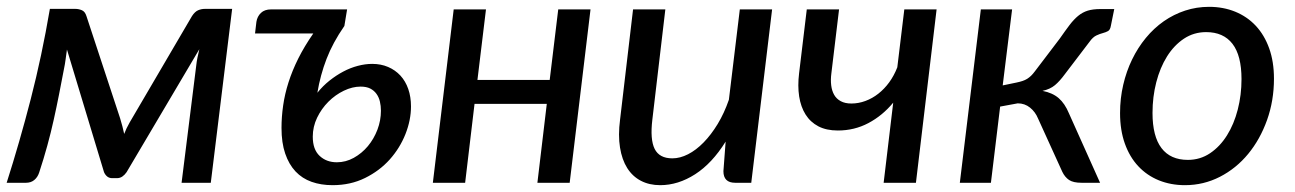

<svg xmlns="http://www.w3.org/2000/svg" viewBox="-20 -535 3790 562"><path d="M331.5 -189Q339 -164.5 343.5 -143Q349.5 -159 359.5 -176.5L542 -488Q550.5 -501 560 -505Q569.5 -509 579.5 -509H659.5L597 0H511.5L554.5 -344Q555.5 -354 558 -366.5Q560.5 -379 563.5 -391L350.5 -31Q345 -23 338 -18.2Q331 -13.5 322 -13.5H308.5Q300 -13.5 294 -18.2Q288 -23 284.5 -31L176 -390Q174 -376 172 -361Q170 -346 167.5 -334.5Q160 -295.5 152.8 -258.5Q145.5 -221.5 137.2 -184.2Q129 -147 118.5 -108.8Q108 -70.5 94.5 -29.5Q90 -16 80.2 -8Q70.5 0 56 0H-0.5Q37.5 -119 70 -245Q102.5 -371 126 -509H200.5Q210.5 -509 219.8 -505Q229 -501 233 -488L331.5 -189Z M730.5 -471Q733 -487 743.8 -497.2Q754.5 -507.5 773.5 -507.5H996L988 -459Q954 -410 935.8 -362.5Q917.5 -315 909 -263.5Q925 -283.5 944.5 -299Q964 -314.5 984.8 -325.5Q1005.5 -336.5 1027.2 -342.2Q1049 -348 1069.5 -348Q1095 -348 1116 -339Q1137 -330 1152 -313.8Q1167 -297.5 1175 -274.5Q1183 -251.5 1183 -223.5Q1183 -183.5 1166.8 -142.5Q1150.5 -101.5 1120.8 -68.2Q1091 -35 1048.5 -14Q1006 7 953.5 7Q919.5 7 892 -2.8Q864.5 -12.5 845 -33.2Q825.5 -54 814.8 -85.5Q804 -117 804 -160.5Q804 -193 808.8 -226.2Q813.5 -259.5 824.5 -294Q835.5 -328.5 853.2 -364Q871 -399.5 897 -437H726.5ZM966 -60Q992 -60 1015.5 -73Q1039 -86 1056.8 -107.2Q1074.5 -128.5 1084.8 -155.5Q1095 -182.5 1095 -211Q1095 -225 1092 -237.8Q1089 -250.5 1082 -260.2Q1075 -270 1063.8 -275.8Q1052.5 -281.5 1035.5 -281.5Q1011.5 -281.5 986.5 -269.5Q961.5 -257.5 941.2 -237.2Q921 -217 908.2 -190.5Q895.5 -164 895.5 -135Q895.5 -97.5 915.5 -78.8Q935.5 -60 966 -60Z M1708.5 -507.5 1647.5 0H1553L1580.5 -231H1369L1341.5 0H1247L1308 -507.5H1402.5L1377.5 -301H1589L1614 -507.5Z M1927.5 -507.5 1889.5 -185Q1882.5 -127 1896.2 -99.2Q1910 -71.5 1948 -71.5Q1970.5 -71.5 1994 -83.5Q2017.5 -95.5 2039.5 -118Q2061.5 -140.5 2080.8 -172.2Q2100 -204 2113.5 -243L2145.5 -507.5H2240L2179 0H2132Q2097.5 0 2097.5 -34L2104 -120.5Q2064.5 -57 2014.8 -25Q1965 7 1912.5 7Q1880.5 7 1856 -5.8Q1831.5 -18.5 1816 -43Q1800.5 -67.5 1794.8 -103.2Q1789 -139 1795 -185L1833 -507.5Z M2341.5 -507.5H2436L2413.5 -320.5Q2411 -301.5 2413 -285.2Q2415 -269 2421.8 -257.2Q2428.5 -245.5 2441 -238.8Q2453.5 -232 2472 -232Q2493 -232 2513.2 -239.5Q2533.5 -247 2551 -260.8Q2568.5 -274.5 2582.8 -294Q2597 -313.5 2606.5 -338L2627 -507.5H2721.5L2661 0H2566.5L2594.5 -234.5Q2563 -196.5 2522 -174.8Q2481 -153 2432.5 -153Q2399 -153 2375.5 -165.2Q2352 -177.5 2338 -199.8Q2324 -222 2319.2 -252.8Q2314.5 -283.5 2319 -320.5Z M3082 -422Q3098 -445 3110.5 -461.5Q3123 -478 3135.8 -488.5Q3148.5 -499 3163.8 -503.8Q3179 -508.5 3201.5 -508.5H3241.5L3231.5 -459Q3229.5 -447.5 3223.2 -444Q3217 -440.5 3208.2 -438.2Q3199.5 -436 3189.2 -431.2Q3179 -426.5 3169 -412.5L3097 -318Q3082 -297.5 3068 -285.8Q3054 -274 3031.5 -269Q3060.5 -263.5 3078.8 -247.8Q3097 -232 3109 -203L3200 0H3146Q3121.5 0 3109.2 -8.2Q3097 -16.5 3089.5 -32L3018.5 -188Q3010.5 -207.5 2995 -220Q2979.5 -232.5 2959 -232.5L2907.5 -223L2880.5 0H2789.5L2851 -507.5H2942.5L2915 -285L2956 -293.5Q2965.5 -295.5 2973 -298Q2980.5 -300.5 2986.5 -304.2Q2992.5 -308 2998 -313.2Q3003.5 -318.5 3009 -326Z M3457 -67Q3493 -67 3522 -86.5Q3551 -106 3571.5 -138.8Q3592 -171.5 3603 -214.2Q3614 -257 3614 -303.5Q3614 -372.5 3587.5 -406.8Q3561 -441 3510.5 -441Q3474.5 -441 3445.5 -421.8Q3416.5 -402.5 3396 -369.8Q3375.5 -337 3364.5 -294.2Q3353.5 -251.5 3353.5 -204.5Q3353.5 -136 3379.8 -101.5Q3406 -67 3457 -67ZM3448.5 7Q3407 7 3372 -7.2Q3337 -21.5 3311.8 -48.5Q3286.5 -75.5 3272.5 -114.8Q3258.5 -154 3258.5 -204Q3258.5 -247 3267.8 -286.8Q3277 -326.5 3293.8 -361Q3310.5 -395.5 3334 -424Q3357.5 -452.5 3386.5 -472.8Q3415.5 -493 3449 -504Q3482.5 -515 3519 -515Q3560.5 -515 3595.5 -500.8Q3630.5 -486.5 3655.8 -459.5Q3681 -432.5 3695 -393.5Q3709 -354.5 3709 -304.5Q3709 -240.5 3688.8 -183.8Q3668.5 -127 3633.5 -84.5Q3598.5 -42 3550.8 -17.5Q3503 7 3448.5 7Z"/></svg>

Font: Lato Medium
Style: Italic
Weight: 500
Italic angle: -7°
Designer: Lukasz Dziedzic
Foundry: tyPoland Lukasz Dziedzic
Version: Version 2.006; 2014-01-15